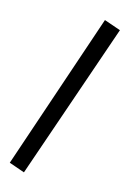

<svg xmlns="http://www.w3.org/2000/svg" viewBox="-166 -779 651 983"><g transform="rotate(20 160.0 -287.5)"><path d="M102.5 149.4 17.6 127.9 225.6 -725.1 315.4 -702.6Z"/></g></svg>

Font: Elstob Grade
Style: Regular
Weight: 400
Designer: Peter S. Baker
Version: Version 1.015